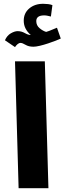

<svg xmlns="http://www.w3.org/2000/svg" viewBox="-20 -991 340 1011"><path d="M78 0 59 -668H216L235 0ZM59 -743 6 -779Q17 -804 37 -815.5Q57 -827 73 -827Q93 -827 110.5 -817Q128 -807 140 -807H142Q125 -821 115 -840Q105 -859 105 -882Q105 -922 134 -946.5Q163 -971 207 -971Q220 -971 233 -969.5Q246 -968 256 -964L248 -904Q239 -906 230.5 -908Q222 -910 213 -910Q171 -910 171 -880Q171 -857 188.5 -842.5Q206 -828 223 -823Q240 -828 253 -834Q266 -840 280 -845L300 -788Q292 -784 274 -777Q256 -770 233.5 -762.5Q211 -755 190 -750Q169 -745 156 -745Q131 -745 114.5 -755Q98 -765 88 -765Q80 -765 72.5 -758.5Q65 -752 59 -743Z"/></svg>

Font: Noto Sans Arabic ExtCond ExtBd
Style: Regular
Weight: 800
Width: 2
Designer: Monotype Design Team, Nadine Chahine, Nizar Qandah and Khaled Hosny
Foundry: Monotype Imaging Inc.
Version: Version 2.012; ttfautohint (v1.8.4.7-5d5b)